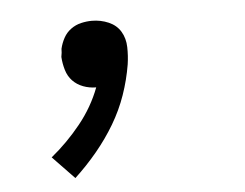

<svg xmlns="http://www.w3.org/2000/svg" viewBox="-37 -191 573 449"><g transform="rotate(-5 250.0 33.5)"><path d="M123 215 72 162Q110 131 141.5 92Q173 53 190 8Q174 8 159.5 2.5Q145 -3 135 -13.5Q125 -24 120.5 -39Q116 -54 115 -70Q116 -75 116.5 -79.5Q117 -84 117 -89Q120 -102 126.5 -114Q133 -126 144 -134Q155 -142 168 -145Q181 -148 193 -148Q214 -148 232.5 -140Q251 -132 260.5 -116Q270 -100 270.5 -79.5Q271 -59 268 -39Q262 -3 250 31.5Q238 66 219 98Q200 130 175.5 159.5Q151 189 123 215Z"/></g></svg>

Font: Iosevka Curly
Style: Italic
Weight: 400
Italic angle: -9°
Monospace: yes
Designer: Belleve Invis
Foundry: Belleve Invis
Version: Version 22.1.2; ttfautohint (v1.8.4)